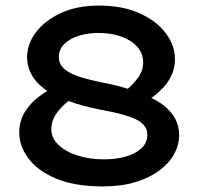

<svg xmlns="http://www.w3.org/2000/svg" viewBox="-20 -655 710 688"><path d="M349 13Q249 13 182.5 -14.5Q116 -42 82.5 -86.5Q49 -131 49 -180Q49 -222 69.5 -254.5Q90 -287 120 -309Q135 -320 149 -329Q143 -334 137 -338Q106 -362 91.5 -390.5Q77 -419 77 -449Q77 -497 108.5 -539Q140 -581 197.5 -608Q255 -635 335 -635Q419 -635 480 -607.5Q541 -580 574 -536Q607 -492 607 -443Q607 -412 595 -386Q583 -360 564 -340Q545 -320 524 -305Q523 -305 522 -304Q543 -294 559 -283Q592 -259 607 -231Q622 -203 622 -172Q622 -136 604 -103Q586 -70 551 -44Q516 -18 465.5 -2.5Q415 13 349 13ZM225 -293Q199 -272 182 -248Q164 -222 164 -191Q164 -161 189 -136.5Q214 -112 257 -98Q300 -84 352 -84Q394 -84 429 -93.5Q464 -103 486 -123Q508 -143 508 -172Q508 -192 496 -206Q484 -220 462.5 -229.5Q441 -239 410 -247Q379 -255 340 -262Q274 -275 225 -293ZM438 -337Q459 -355 475 -377Q493 -402 493 -432Q493 -463 472.5 -486.5Q452 -510 416 -523.5Q380 -537 332 -537Q298 -537 265 -527.5Q232 -518 211.5 -498.5Q191 -479 191 -451Q191 -425 210.5 -408Q230 -391 264.5 -380Q299 -369 343 -360Q396 -350 438 -337Z"/></svg>

Font: BioRhyme ExtraBold SemiBold
Style: Regular
Weight: 600
Version: Version 1.600;gftools[0.9.33]